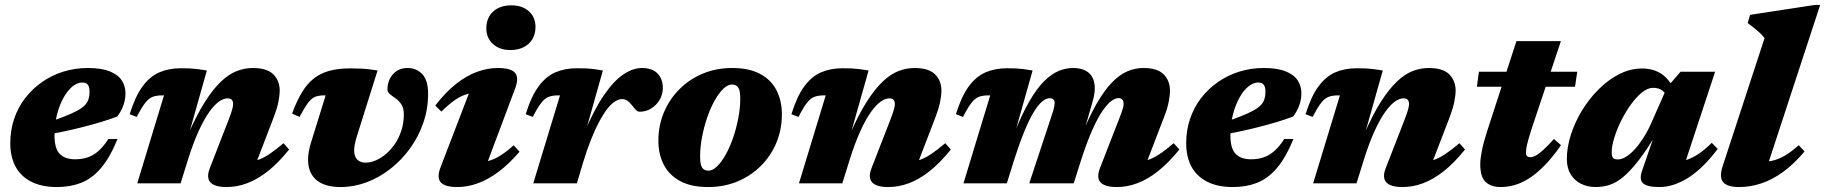

<svg xmlns="http://www.w3.org/2000/svg" viewBox="-20 -740 7367 775"><path d="M312.5 -407Q296.5 -407 280.2 -396.5Q264 -386 249.8 -366.5Q235.5 -347 224.2 -320.2Q213 -293.5 206.5 -261.2Q200 -229 200 -192.5Q200 -140.5 221.2 -118.8Q242.5 -97 283 -97Q311 -97 333.8 -104.8Q356.5 -112.5 377 -130.2Q397.5 -148 417.5 -179H454.5Q423.5 -103.5 387.2 -61.2Q351 -19 307.5 -2Q264 15 210 15Q148.5 15 106.2 -6.5Q64 -28 42.8 -67.5Q21.5 -107 21.5 -161.5Q21.5 -214.5 37.2 -260.8Q53 -307 82 -344.5Q111 -382 150.2 -409.2Q189.5 -436.5 236.2 -451Q283 -465.5 334.5 -465.5Q389.5 -465.5 423 -452Q456.5 -438.5 471.5 -415.5Q486.5 -392.5 486.5 -363.5Q486.5 -338.5 477.8 -314.2Q469 -290 453 -269.5Q421 -257.5 384.2 -246.5Q347.5 -235.5 308.5 -225.8Q269.5 -216 229.2 -207.5Q189 -199 150.5 -192L152.5 -239Q201.5 -255 235.2 -268Q269 -281 290.2 -292.5Q311.5 -304 322.5 -315.5Q333.5 -327 337.5 -340.5Q341.5 -354 341.5 -370.5Q341.5 -382.5 338.5 -390.5Q335.5 -398.5 329 -402.8Q322.5 -407 312.5 -407Z M532 -268 503.5 -279Q525.5 -350.5 555.2 -391Q585 -431.5 623.2 -448Q661.5 -464.5 709.5 -464.5Q730.5 -464.5 746.2 -463.8Q762 -463 778.2 -461Q794.5 -459 815 -455.5L738.5 -184.5V-195Q773.5 -276 807 -328.5Q840.5 -381 872.2 -411Q904 -441 935.8 -453.2Q967.5 -465.5 1000 -465.5Q1058 -465.5 1083.5 -439.8Q1109 -414 1109 -374.5Q1109 -354.5 1103.5 -327.8Q1098 -301 1085 -267L997 -38L964.5 -85.5Q992 -85.5 1016 -92.8Q1040 -100 1065.8 -117Q1091.5 -134 1124.5 -162L1147 -136.5Q1103.5 -82.5 1061.5 -49.2Q1019.5 -16 978 -0.5Q936.5 15 894.5 15Q846.5 15 829.2 -4Q812 -23 827 -61.5L904 -259.5Q914 -286 917.5 -299Q921 -312 921 -320.5Q921 -331 915.8 -337Q910.5 -343 898.5 -343Q882.5 -343 864 -330Q845.5 -317 824.5 -287.8Q803.5 -258.5 781.5 -210.2Q759.5 -162 737.5 -91.5L709 0H534L642 -355Q640 -355 638.2 -355Q636.5 -355 634.5 -355Q612 -355 596.5 -349.2Q581 -343.5 566.5 -325.2Q552 -307 532 -268Z M1708 -361.5Q1708 -300 1688.5 -243.8Q1669 -187.5 1634.8 -140.5Q1600.5 -93.5 1555.8 -58.5Q1511 -23.5 1459.8 -4.2Q1408.5 15 1355.5 15Q1290 15 1256.8 -13.8Q1223.5 -42.5 1223.5 -95Q1223.5 -127 1235.5 -165L1294.5 -355Q1292.5 -355 1290.8 -355Q1289 -355 1287 -355Q1265.5 -355 1251 -348.8Q1236.5 -342.5 1222.8 -324Q1209 -305.5 1189 -268L1159 -281.5Q1178 -333 1199.2 -368Q1220.5 -403 1247.8 -424Q1275 -445 1310.8 -454.5Q1346.5 -464 1394 -464Q1418.5 -464 1437.5 -463Q1456.5 -462 1472.8 -460Q1489 -458 1504 -455.5L1419 -185Q1414.5 -170 1412 -157Q1409.5 -144 1409.5 -133.5Q1409.5 -108.5 1421.8 -96Q1434 -83.5 1456.5 -83.5Q1476 -83.5 1497.2 -92.8Q1518.5 -102 1538.5 -119Q1558.5 -136 1574.8 -160.2Q1591 -184.5 1600.5 -214.2Q1610 -244 1610 -278Q1610 -303.5 1600.2 -318.5Q1590.5 -333.5 1577 -342.8Q1563.5 -352 1553.8 -360Q1544 -368 1544 -379Q1544 -415.5 1566.2 -440.5Q1588.5 -465.5 1625 -465.5Q1661 -465.5 1684.5 -440.8Q1708 -416 1708 -361.5Z M1759.5 -68 1888.5 -404 1924 -366.5Q1892 -367.5 1866.5 -360.5Q1841 -353.5 1816.2 -336.2Q1791.5 -319 1761.5 -289.5L1737 -314Q1779 -368.5 1821.5 -401.8Q1864 -435 1906 -450.2Q1948 -465.5 1989 -465.5Q2043.5 -465.5 2059.5 -445.2Q2075.5 -425 2059 -382L1930 -38L1893 -84.5Q1925.5 -83.5 1950.8 -90.2Q1976 -97 2000.5 -112.5Q2025 -128 2053.5 -153.5L2077 -127.5Q2034.5 -78 1992.2 -46.5Q1950 -15 1908.5 0Q1867 15 1825.5 15Q1775 15 1758.5 -4.8Q1742 -24.5 1759.5 -68ZM1943 -626Q1943 -653.5 1955.2 -674.5Q1967.5 -695.5 1990.2 -707Q2013 -718.5 2044 -718.5Q2087.5 -718.5 2114.5 -694.8Q2141.5 -671 2141.5 -630.5Q2141.5 -603.5 2129.2 -582.5Q2117 -561.5 2094.2 -549.8Q2071.5 -538 2040 -538Q1997 -538 1970 -562.2Q1943 -586.5 1943 -626Z M2240.5 -355Q2238.5 -355 2236.8 -355Q2235 -355 2233 -355Q2210.5 -355 2195 -349.2Q2179.5 -343.5 2165 -325.2Q2150.5 -307 2130.5 -268L2102 -279Q2124 -350.5 2153.8 -391Q2183.5 -431.5 2221.8 -448Q2260 -464.5 2308 -464.5Q2329.5 -464.5 2345.8 -463.8Q2362 -463 2378 -461Q2394 -459 2413.5 -455.5L2337 -184.5L2335 -196Q2377.5 -297.5 2418 -356.2Q2458.5 -415 2497 -440.2Q2535.5 -465.5 2571.5 -465.5Q2613 -465.5 2634.2 -443.2Q2655.5 -421 2655.5 -385Q2655.5 -358.5 2642.5 -336.8Q2629.5 -315 2608.2 -302Q2587 -289 2562 -289Q2554.5 -289 2547.5 -295.8Q2540.5 -302.5 2531 -315Q2521 -328 2511.5 -334Q2502 -340 2491 -340Q2478 -340 2463 -330.8Q2448 -321.5 2432.2 -301.8Q2416.5 -282 2400 -251.5Q2383.5 -221 2366.5 -178.8Q2349.5 -136.5 2333 -82L2308.5 0H2132.5Z M2935.5 -465.5Q3003.5 -465.5 3048 -441.8Q3092.5 -418 3114.2 -375.8Q3136 -333.5 3136 -278.5Q3136 -217 3113.8 -163.8Q3091.5 -110.5 3051 -70.2Q3010.5 -30 2956.5 -7.5Q2902.5 15 2838.5 15Q2770.5 15 2726 -8.8Q2681.5 -32.5 2659.5 -74.8Q2637.5 -117 2637.5 -171.5Q2637.5 -233.5 2660 -286.8Q2682.5 -340 2722.8 -380.2Q2763 -420.5 2817.2 -443Q2871.5 -465.5 2935.5 -465.5ZM2839.5 -51Q2856.5 -51 2874.8 -68.8Q2893 -86.5 2909.8 -116.8Q2926.5 -147 2939.5 -185Q2952.5 -223 2960.2 -263.5Q2968 -304 2968 -342Q2968 -375.5 2959.5 -387.2Q2951 -399 2934.5 -399Q2917.5 -399 2899.2 -381.2Q2881 -363.5 2864.2 -333.5Q2847.5 -303.5 2834.5 -265.5Q2821.5 -227.5 2813.8 -187Q2806 -146.5 2806 -108.5Q2806 -74.5 2814.5 -62.8Q2823 -51 2839.5 -51Z M3203 -268 3174.5 -279Q3196.5 -350.5 3226.2 -391Q3256 -431.5 3294.2 -448Q3332.5 -464.5 3380.5 -464.5Q3401.5 -464.5 3417.2 -463.8Q3433 -463 3449.2 -461Q3465.5 -459 3486 -455.5L3409.5 -184.5V-195Q3444.5 -276 3478 -328.5Q3511.5 -381 3543.2 -411Q3575 -441 3606.8 -453.2Q3638.5 -465.5 3671 -465.5Q3729 -465.5 3754.5 -439.8Q3780 -414 3780 -374.5Q3780 -354.5 3774.5 -327.8Q3769 -301 3756 -267L3668 -38L3635.5 -85.5Q3663 -85.5 3687 -92.8Q3711 -100 3736.8 -117Q3762.5 -134 3795.5 -162L3818 -136.5Q3774.5 -82.5 3732.5 -49.2Q3690.5 -16 3649 -0.5Q3607.5 15 3565.5 15Q3517.5 15 3500.2 -4Q3483 -23 3498 -61.5L3575 -259.5Q3585 -286 3588.5 -299Q3592 -312 3592 -320.5Q3592 -331 3586.8 -337Q3581.5 -343 3569.5 -343Q3553.5 -343 3535 -330Q3516.5 -317 3495.5 -287.8Q3474.5 -258.5 3452.5 -210.2Q3430.5 -162 3408.5 -91.5L3380 0H3205L3313 -355Q3311 -355 3309.2 -355Q3307.5 -355 3305.5 -355Q3283 -355 3267.5 -349.2Q3252 -343.5 3237.5 -325.2Q3223 -307 3203 -268Z M4590.5 -38 4557.5 -85.5Q4585 -85.5 4609 -92.8Q4633 -100 4659 -117Q4685 -134 4717.5 -162L4740.5 -136.5Q4696.5 -82.5 4654.5 -49.2Q4612.5 -16 4571 -0.5Q4529.5 15 4488 15Q4439.5 15 4422.2 -4Q4405 -23 4420 -61.5L4497.5 -260.5Q4507.5 -286.5 4511.5 -299.5Q4515.5 -312.5 4515.5 -320.5Q4515.5 -331 4510.5 -337.5Q4505.5 -344 4494.5 -344Q4482.5 -344 4466.5 -332.8Q4450.5 -321.5 4431 -293.5Q4411.5 -265.5 4389.5 -216.5Q4367.5 -167.5 4343 -91.5L4314 0H4134.5L4223 -267.5Q4229 -284.5 4232 -295.5Q4235 -306.5 4236 -313.2Q4237 -320 4237 -324Q4237 -334.5 4231.8 -339Q4226.5 -343.5 4216.5 -343.5Q4203 -343.5 4187 -330.5Q4171 -317.5 4153 -288.2Q4135 -259 4115 -210.5Q4095 -162 4072.5 -91.5L4044 0H3869L3977 -355Q3975 -355 3973.2 -355Q3971.5 -355 3969.5 -355Q3947 -355 3931.5 -349.2Q3916 -343.5 3901.5 -325.2Q3887 -307 3867 -268L3838.5 -279Q3860.5 -350.5 3890.2 -391Q3920 -431.5 3958.2 -448Q3996.5 -464.5 4044.5 -464.5Q4065 -464.5 4080.8 -463.8Q4096.5 -463 4112.2 -461Q4128 -459 4148 -455.5L4071.5 -184.5V-196Q4104 -277.5 4134.5 -330.2Q4165 -383 4194.5 -412.2Q4224 -441.5 4253 -453.5Q4282 -465.5 4310.5 -465.5Q4354.5 -465.5 4376.8 -444.2Q4399 -423 4399 -384Q4399 -372 4396.8 -358.2Q4394.5 -344.5 4390 -329L4346.5 -178H4339.5Q4373.5 -264 4405.5 -319.8Q4437.5 -375.5 4468.5 -407.2Q4499.5 -439 4530.8 -452.2Q4562 -465.5 4595 -465.5Q4652 -465.5 4677.2 -439.8Q4702.5 -414 4702.5 -374.5Q4702.5 -354.5 4697.2 -327.8Q4692 -301 4678.5 -267Z M5059 -407Q5043 -407 5026.8 -396.5Q5010.5 -386 4996.2 -366.5Q4982 -347 4970.8 -320.2Q4959.5 -293.5 4953 -261.2Q4946.5 -229 4946.5 -192.5Q4946.5 -140.5 4967.8 -118.8Q4989 -97 5029.5 -97Q5057.5 -97 5080.2 -104.8Q5103 -112.5 5123.5 -130.2Q5144 -148 5164 -179H5201Q5170 -103.5 5133.8 -61.2Q5097.5 -19 5054 -2Q5010.5 15 4956.5 15Q4895 15 4852.8 -6.5Q4810.5 -28 4789.2 -67.5Q4768 -107 4768 -161.5Q4768 -214.5 4783.8 -260.8Q4799.5 -307 4828.5 -344.5Q4857.5 -382 4896.8 -409.2Q4936 -436.5 4982.8 -451Q5029.5 -465.5 5081 -465.5Q5136 -465.5 5169.5 -452Q5203 -438.5 5218 -415.5Q5233 -392.5 5233 -363.5Q5233 -338.5 5224.2 -314.2Q5215.5 -290 5199.5 -269.5Q5167.5 -257.5 5130.8 -246.5Q5094 -235.5 5055 -225.8Q5016 -216 4975.8 -207.5Q4935.5 -199 4897 -192L4899 -239Q4948 -255 4981.8 -268Q5015.5 -281 5036.8 -292.5Q5058 -304 5069 -315.5Q5080 -327 5084 -340.5Q5088 -354 5088 -370.5Q5088 -382.5 5085 -390.5Q5082 -398.5 5075.5 -402.8Q5069 -407 5059 -407Z M5278.5 -268 5250 -279Q5272 -350.5 5301.8 -391Q5331.5 -431.5 5369.8 -448Q5408 -464.5 5456 -464.5Q5477 -464.5 5492.8 -463.8Q5508.5 -463 5524.8 -461Q5541 -459 5561.5 -455.5L5485 -184.5V-195Q5520 -276 5553.5 -328.5Q5587 -381 5618.8 -411Q5650.5 -441 5682.2 -453.2Q5714 -465.5 5746.5 -465.5Q5804.5 -465.5 5830 -439.8Q5855.5 -414 5855.5 -374.5Q5855.5 -354.5 5850 -327.8Q5844.5 -301 5831.5 -267L5743.5 -38L5711 -85.5Q5738.5 -85.5 5762.5 -92.8Q5786.5 -100 5812.2 -117Q5838 -134 5871 -162L5893.5 -136.5Q5850 -82.5 5808 -49.2Q5766 -16 5724.5 -0.5Q5683 15 5641 15Q5593 15 5575.8 -4Q5558.5 -23 5573.5 -61.5L5650.5 -259.5Q5660.5 -286 5664 -299Q5667.5 -312 5667.5 -320.5Q5667.5 -331 5662.2 -337Q5657 -343 5645 -343Q5629 -343 5610.5 -330Q5592 -317 5571 -287.8Q5550 -258.5 5528 -210.2Q5506 -162 5484 -91.5L5455.5 0H5280.5L5388.5 -355Q5386.5 -355 5384.8 -355Q5383 -355 5381 -355Q5358.5 -355 5343 -349.2Q5327.5 -343.5 5313 -325.2Q5298.5 -307 5278.5 -268Z M5941.5 -390 5949.5 -450.5H6346.5L6337.5 -390ZM6165 -228Q6153.5 -192.5 6148 -172.5Q6142.5 -152.5 6141 -142Q6139.5 -131.5 6139.5 -125Q6139.5 -113.5 6144.2 -109.5Q6149 -105.5 6158 -105.5Q6167 -105.5 6179.2 -112Q6191.5 -118.5 6209.2 -134.8Q6227 -151 6252.5 -179L6281 -154Q6245 -102.5 6212 -69.5Q6179 -36.5 6148.8 -18Q6118.5 0.5 6090.5 7.8Q6062.5 15 6037.5 15Q5999.5 15 5977.2 -5Q5955 -25 5955 -77.5Q5955 -99.5 5962 -134Q5969 -168.5 5983.5 -213L6101 -574H6280.5Z M6608.5 -52 6663 -210H6671.5Q6629.5 -138 6595.2 -93.8Q6561 -49.5 6532.2 -25.8Q6503.5 -2 6476.5 6.5Q6449.5 15 6421 15Q6388.5 15 6362 2Q6335.5 -11 6320 -36.2Q6304.5 -61.5 6304.5 -98.5Q6304.5 -145.5 6320.8 -196.2Q6337 -247 6366 -294.5Q6395 -342 6433.5 -380.2Q6472 -418.5 6516.5 -441Q6561 -463.5 6608.5 -463.5Q6650.5 -463.5 6682.2 -444.5Q6714 -425.5 6738.5 -379L6712 -342Q6705.5 -361.5 6691.2 -373.5Q6677 -385.5 6652.5 -385.5Q6631 -385.5 6607.8 -366.8Q6584.5 -348 6562.8 -317.8Q6541 -287.5 6523.5 -252.2Q6506 -217 6495.8 -183.2Q6485.5 -149.5 6485.5 -125Q6485.5 -109 6490.8 -102.8Q6496 -96.5 6511 -96.5Q6525.5 -96.5 6543 -107Q6560.5 -117.5 6578.5 -137.2Q6596.5 -157 6613.5 -183.5Q6630.5 -210 6644.5 -241.5L6709 -387.5L6763.5 -450.5H6903L6766.5 -36.5L6737.5 -85.5Q6764.5 -87 6788.2 -94.8Q6812 -102.5 6836.5 -119Q6861 -135.5 6889.5 -163.5L6913.5 -139Q6854 -60 6794.5 -22.5Q6735 15 6678.5 15Q6629 15 6612.2 0Q6595.5 -15 6608.5 -52Z M7102.5 -586Q7094.5 -597 7083.8 -607Q7073 -617 7060.5 -627Q7048 -637 7034.5 -647L7044 -680L7305 -720H7327L7103 -36.5L7069.5 -87.5Q7103 -85 7130.2 -90.5Q7157.5 -96 7184 -111.5Q7210.5 -127 7240.5 -154L7264 -128.5Q7219.5 -76 7175.2 -44.5Q7131 -13 7087 1Q7043 15 7000 15Q6951.5 15 6935.2 -5Q6919 -25 6933 -68Z"/></svg>

Font: Newsreader 16pt 16pt ExtraBold
Style: Italic
Weight: 800
Italic angle: -17°
Version: Version 1.003